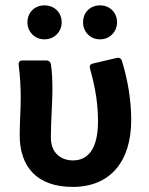

<svg xmlns="http://www.w3.org/2000/svg" viewBox="-20 -698 564 728"><path d="M84 -613.3C84 -578.1 111.3 -548.8 148.4 -548.8C186.5 -548.8 213.9 -578.1 213.9 -613.3C213.9 -650.4 186.5 -677.7 148.4 -677.7C111.3 -677.7 84 -650.4 84 -613.3ZM294.9 -613.3C294.9 -578.1 321.3 -548.8 359.4 -548.8C396.5 -548.8 423.8 -578.1 423.8 -613.3C423.8 -650.4 396.5 -677.7 359.4 -677.7C321.3 -677.7 294.9 -650.4 294.9 -613.3ZM54.7 -185.5C54.7 -66.4 119.1 10.7 255.9 10.7C396.5 10.7 477.5 -84 477.5 -243.2C477.5 -317.4 464.8 -393.6 442.4 -466.8C439.5 -476.6 431.6 -480.5 422.9 -478.5L332 -457C321.3 -454.1 318.4 -447.3 321.3 -437.5C343.8 -359.4 351.6 -295.9 351.6 -238.3C351.6 -135.7 315.4 -89.8 256.8 -89.8C210.9 -89.8 172.9 -118.2 172.9 -175.8C172.9 -236.3 178.7 -312.5 178.7 -354.5C178.7 -391.6 177.7 -425.8 172.9 -455.1C170.9 -463.9 165 -468.8 156.2 -468.8H65.4C54.7 -468.8 49.8 -462.9 50.8 -452.1C56.6 -407.2 58.6 -362.3 58.6 -329.1C58.6 -281.2 54.7 -233.4 54.7 -185.5Z"/></svg>

Font: Ed Sans Neue SemiBold
Style: Regular
Weight: 600
Designer: Stephen Hutchings
Version: Version 1.004;PS 001.004;hotconv 1.0.88;makeotf.lib2.5.64775